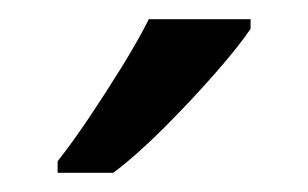

<svg xmlns="http://www.w3.org/2000/svg" viewBox="-20 -786 321 200"><path d="M241 -756Q229 -738 204 -709.5Q179 -681 150.5 -652.5Q122 -624 98 -606H40V-618Q55 -637 72.5 -663Q90 -689 107 -716.5Q124 -744 135 -766H241Z"/></svg>

Font: Noto Sans Hebrew Droid SemiBold
Style: Regular
Weight: 600
Designer: Monotype Design Team
Foundry: Monotype Imaging Inc.
Version: Version 1.100; ttfautohint (v1.8.4.7-5d5b)